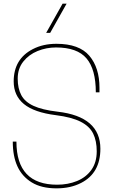

<svg xmlns="http://www.w3.org/2000/svg" viewBox="-20 -1026 620 1052"><path d="M345 -846ZM255 -846H233L323 -1006H345ZM290 6Q207 6 154 -26.5Q101 -59 75.5 -114.5Q50 -170 50 -250H70Q70 -14 293 -14Q352 -14 401.5 -34Q451 -54 480.5 -95Q510 -136 510 -197Q510 -254 490.5 -294Q471 -334 422 -359Q373 -384 286 -395Q167 -410 111 -456Q55 -502 55 -580Q55 -703 160 -757Q216 -786 289 -786Q414 -786 469.5 -720.5Q525 -655 525 -545V-520H505Q505 -646 454 -706Q403 -766 287 -766Q234 -766 186 -746.5Q138 -727 107.5 -688.5Q77 -650 77 -595Q77 -542 96.5 -505Q116 -468 163.5 -446Q211 -424 296 -414Q530 -387 530 -211Q530 -78 425 -24Q367 6 290 6Z"/></svg>

Font: Tanohe Sans Thin
Style: Regular
Weight: 100
Designer: Village Type and Design LLC & Cristiano Sobral
Foundry: Cooper Hewitt Smithsonian Design Museum
Version: Version 1.00;September 29, 2021;FontCreator 13.0.0.2655 64-b